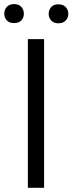

<svg xmlns="http://www.w3.org/2000/svg" viewBox="-37 -898 346 918"><path d="M173.8 -710.9V0H96.2V-710.9ZM-16.6 -832.5Q-16.6 -851.6 -4.4 -865Q7.8 -878.4 30.3 -878.4Q53.2 -878.4 65.2 -865Q77.1 -851.6 77.1 -832.5Q77.1 -813.5 65.2 -800.5Q53.2 -787.6 30.3 -787.6Q7.8 -787.6 -4.4 -800.5Q-16.6 -813.5 -16.6 -832.5ZM195.8 -831.5Q195.8 -851.1 207.8 -864.3Q219.7 -877.4 242.2 -877.4Q264.6 -877.4 277.1 -864.3Q289.6 -851.1 289.6 -831.5Q289.6 -813 277.1 -799.8Q264.6 -786.6 242.2 -786.6Q219.7 -786.6 207.8 -799.8Q195.8 -813 195.8 -831.5Z"/></svg>

Font: Vazirmatn RD FD Light
Style: Regular
Weight: 300
Designer: Saber Rastikerdar
Foundry: Saber Rastikerdar
Version: Version 33.003